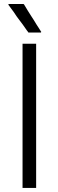

<svg xmlns="http://www.w3.org/2000/svg" viewBox="-20 -924 290 952"><path d="M119.1 -765.6Q115.2 -770.5 112.3 -774.4Q109.4 -779.3 105.5 -784.2Q98.6 -793.9 91.8 -803.7Q84 -813.5 77.1 -823.2Q70.3 -833 62.5 -842.8Q55.7 -853.5 48.8 -863.3Q42 -872.1 35.2 -881.8Q28.3 -891.6 21.5 -900.4Q21.5 -902.3 22.5 -904.3Q26.4 -904.3 33.2 -904.3Q40 -904.3 46.9 -904.3Q53.7 -904.3 60.5 -904.3Q64.5 -904.3 69.3 -904.3Q74.2 -904.3 79.1 -904.3Q83 -904.3 87.9 -904.3Q92.8 -904.3 96.7 -904.3Q97.7 -903.3 98.6 -902.3Q98.6 -902.3 99.6 -901.4Q108.4 -886.7 117.2 -872.1Q127 -857.4 135.7 -842.8Q141.6 -833 148.4 -823.2Q154.3 -813.5 160.2 -803.7Q167 -793.9 172.9 -784.2Q178.7 -775.4 184.6 -765.6Q183.6 -764.6 182.6 -762.7Q179.7 -762.7 172.9 -762.7Q168 -762.7 162.1 -762.7Q156.2 -762.7 151.4 -762.7Q147.5 -762.7 143.6 -762.7Q139.6 -762.7 135.7 -762.7Q132.8 -762.7 128.9 -762.7Q125 -762.7 121.1 -762.7Q120.1 -763.7 120.1 -763.7Q119.1 -764.6 119.1 -765.6ZM98.6 -707Q100.6 -707 102.5 -707Q104.5 -707 106.4 -707Q110.4 -707 115.2 -707Q119.1 -707 123 -707Q127 -707 130.9 -707Q135.7 -707 139.6 -707Q144.5 -707 149.4 -707Q154.3 -707 159.2 -707Q159.2 -706.1 159.2 -704.1Q159.2 -702.1 159.2 -700.2Q159.2 -620.1 159.2 -541Q159.2 -460.9 159.2 -381.8Q159.2 -327.1 159.2 -272.5Q159.2 -217.8 159.2 -163.1Q159.2 -121.1 159.2 -78.1Q159.2 -35.2 159.2 7.8Q157.2 7.8 155.3 7.8Q154.3 7.8 152.3 7.8Q145.5 7.8 139.6 7.8Q133.8 7.8 127.9 7.8Q124 7.8 119.1 7.8Q115.2 7.8 111.3 7.8Q106.4 7.8 101.6 7.8Q96.7 7.8 91.8 7.8Q91.8 5.9 91.8 3.9Q91.8 2 91.8 0Q91.8 -80.1 91.8 -159.2Q91.8 -238.3 91.8 -318.4Q91.8 -373 91.8 -427.7Q91.8 -482.4 91.8 -537.1Q91.8 -579.1 91.8 -622.1Q91.8 -665 91.8 -707Q93.8 -707 94.7 -707Q96.7 -707 98.6 -707Z"/></svg>

Font: LeFont
Style: Light
Weight: 300
Designer: Leryon MEDIA
Version: Version 1.0